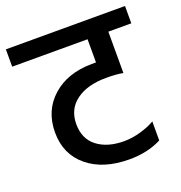

<svg xmlns="http://www.w3.org/2000/svg" viewBox="-141 -751 784 833"><g transform="rotate(-20 251.0 -334.0)"><path d="M420 -570V-379Q392 -385 342 -385Q255 -385 203.5 -347Q152 -309 152 -240.5Q152 -172 199 -136Q246 -100 323 -100Q361 -100 401.5 -112Q442 -124 466 -139V-51Q402 -18 318 -18Q197 -18 125 -77.5Q53 -137 53 -237.5Q53 -338 122 -400Q191 -462 304 -463H324V-570H-24V-650H526V-570Z"/></g></svg>

Font: Hind Medium
Style: Regular
Weight: 500
Designer: Manushi Parikh, Satya Rajpurohit
Foundry: Indian Type Foundry
Version: Version 1.201;PS 1.0;hotconv 1.0.78;makeotf.lib2.5.61930; tt